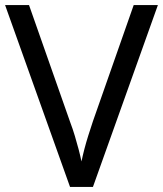

<svg xmlns="http://www.w3.org/2000/svg" viewBox="-20 -734 640 754"><path d="M600 -714 345 0H255L0 -714H94L255 -256Q266 -227 274 -200Q282 -173 288.5 -148.5Q295 -124 300 -100Q305 -124 311.5 -149Q318 -174 326.5 -201Q335 -228 345 -258L505 -714Z"/></svg>

Font: Noto Sans Bassa Vah
Style: Regular
Weight: 400
Designer: Monotype Design Team
Foundry: Monotype Imaging Inc.
Version: Version 2.002